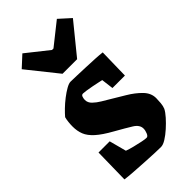

<svg xmlns="http://www.w3.org/2000/svg" viewBox="-225 -766 838 838"><g transform="rotate(-45 194.0 -347.5)"><path d="M237 11Q225 11 198.5 10Q172 9 139.5 7Q107 5 76 3Q45 1 24 -2L27 -165H96L117 -86Q133 -80 153.5 -75Q174 -70 192.5 -66Q211 -62 221 -62Q229 -62 234.5 -75Q240 -88 240 -100Q240 -123 213.5 -139.5Q187 -156 139 -183Q94 -208 69.5 -230Q45 -252 36 -274.5Q27 -297 27 -325Q27 -338 28.5 -352Q30 -366 33 -377Q43 -389 59.5 -405Q76 -421 95.5 -436Q115 -451 132 -460.5Q149 -470 159 -470Q172 -470 197 -469Q222 -468 251 -467Q280 -466 306.5 -464.5Q333 -463 349 -461L346 -321H269L262 -377Q258 -378 244 -381Q230 -384 212.5 -387.5Q195 -391 180.5 -393Q166 -395 161 -395Q153 -395 150 -386.5Q147 -378 147 -369Q147 -352 161 -338.5Q175 -325 193.5 -314Q212 -303 227 -294Q255 -277 289.5 -256.5Q324 -236 348.5 -211Q373 -186 373 -155Q373 -143 371.5 -126Q370 -109 365 -97Q358 -83 342 -65Q326 -47 306.5 -29.5Q287 -12 268.5 -0.5Q250 11 237 11ZM159 -519 47 -659 98 -706 200 -625H209L311 -706L363 -659L249 -519Z"/></g></svg>

Font: Grenze Gotisch ExtraBold
Style: Regular
Weight: 800
Designer: Renata Polastri
Foundry: Omnibus-Type
Version: Version 1.001